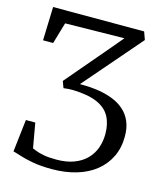

<svg xmlns="http://www.w3.org/2000/svg" viewBox="-112 -826 778 917"><g transform="rotate(15 277.0 -368.0)"><path d="M230.5 6.5Q175 6.5 135.5 -0.8Q96 -8 70.5 -16.5Q45 -25 32 -28L50.5 -188H97L118.5 -66Q123.5 -64 137 -58.5Q150.5 -53 175.2 -48Q200 -43 239 -43Q289 -43 325.8 -56.8Q362.5 -70.5 386.8 -95Q411 -119.5 422.8 -152Q434.5 -184.5 434.5 -221.5Q434.5 -271 415.5 -306.8Q396.5 -342.5 352.5 -362.2Q308.5 -382 233 -384.5Q219.5 -384.5 207.2 -383.8Q195 -383 184.5 -381.5L172.5 -414L351.5 -624.5L404 -687L112 -682.5L81 -577H31L36.5 -743H486.5L500.5 -704L255.5 -420.5Q280 -420.5 303.5 -419Q327 -417.5 349.5 -414Q387 -408 419.5 -395.2Q452 -382.5 476.2 -361Q500.5 -339.5 514 -308.5Q527.5 -277.5 527.5 -234.5Q527.5 -178 506 -133.5Q484.5 -89 445.2 -57.5Q406 -26 351.2 -9.8Q296.5 6.5 230.5 6.5Z"/></g></svg>

Font: Merriweather 36pt Light
Style: Regular
Weight: 300
Designer: Eben Sorkin
Foundry: Eben Sorkin
Version: Version 2.100